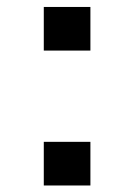

<svg xmlns="http://www.w3.org/2000/svg" viewBox="-20 -621 393 563"><path d="M108.4 -77.1V-205.1H245.1V-77.1ZM108.4 -472.7V-600.6H245.1V-472.7Z"/></svg>

Font: Gothic A1 Medium
Style: Regular
Weight: 500
Designer: HanYang I&C Co.,Ltd.
Foundry: HanYang I&C Co.,Ltd.
Version: Version 2.50